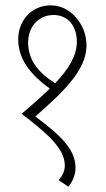

<svg xmlns="http://www.w3.org/2000/svg" viewBox="-20 -647 394 717"><path d="M235 50C250 33 262 8 262 -21C262 -89 206 -142 112 -212C214 -302 303 -384 303 -477C303 -517 289 -552 265 -580C242 -608 209 -627 169 -627C99 -627 48 -571 48 -500C48 -419 103 -362 166 -316C134 -285 98 -254 61 -222C150 -153 222 -95 222 -29C222 -6 212 10 199 26ZM85 -488C85 -547 124 -591 180 -591C232 -591 267 -552 267 -491C267 -437 234 -387 186 -336C134 -369 85 -415 85 -488Z"/></svg>

Font: Noto Serif Devanagari Condensed ExtraLight
Style: Regular
Weight: 200
Width: 3
Designer: Universal Thirst, Indian Type Foundry and the Monotype Design Team
Foundry: Monotype Imaging Inc.
Version: Version 2.004